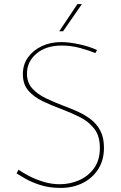

<svg xmlns="http://www.w3.org/2000/svg" viewBox="-20 -912 591 940"><path d="M447 -652Q419 -664 374 -676.5Q329 -689 282 -689Q205 -689 158.5 -649.5Q112 -610 112 -552Q112 -508 137.5 -479.5Q163 -451 203.5 -431.5Q244 -412 291 -394Q327 -381 362 -365Q397 -349 426 -326.5Q455 -304 472 -270.5Q489 -237 489 -189Q489 -128 461 -84Q433 -40 385 -16Q337 8 277 8Q220 8 176 -6.5Q132 -21 103 -38Q74 -55 61 -63L71 -81Q92 -66 124 -49.5Q156 -33 194.5 -21.5Q233 -10 273 -10Q322 -10 367 -29.5Q412 -49 440.5 -88.5Q469 -128 469 -188Q469 -247 441 -282.5Q413 -318 369.5 -339.5Q326 -361 278 -379Q232 -396 189 -416.5Q146 -437 119 -468Q92 -499 92 -549Q92 -596 117 -631Q142 -666 184.5 -686Q227 -706 280 -706Q318 -706 368.5 -695Q419 -684 455 -667ZM381 -892 289 -759H270L359 -892Z"/></svg>

Font: Synthetic Thin
Style: Regular
Weight: 100
Designer: Santiago Orozco
Foundry: Typemade
Version: Version 2.000; ttfautohint (v1.8.4.7-5d5b)